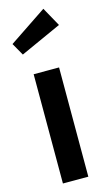

<svg xmlns="http://www.w3.org/2000/svg" viewBox="-125 -856 499 898"><g transform="rotate(-15 124.0 -406.5)"><path d="M185 -813 3 -691 37 -631 236 -721ZM185 -529H62V0H185Z"/></g></svg>

Font: Fira Sans Condensed Medium
Style: Regular
Weight: 500
Width: 3
Designer: Carrois Corporate & Edenspiekermann AG
Foundry: Carrois Corporate GbR & Edenspiekermann AG
Version: Version 4.202;PS 004.202;hotconv 1.0.88;makeotf.lib2.5.64775